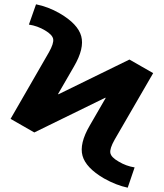

<svg xmlns="http://www.w3.org/2000/svg" viewBox="-20 -770 759 890"><path d="M511 -122Q488 -81 491.5 -61Q495 -41 530 -21Q565 0 604 6L572 100Q519 89 462 57Q378 8 362.5 -48Q347 -104 396 -188L470 -316L468 -317L139 -156L29 -219L207 -528Q230 -569 226.5 -589Q223 -609 189 -629Q154 -650 114 -656L147 -750Q203 -739 257 -708Q341 -659 356.5 -602.5Q372 -546 323 -462L249 -334L251 -333L580 -494L690 -431Z"/></svg>

Font: Mplus 1p Bold
Style: Bold
Weight: 700
Version: Version 1.061